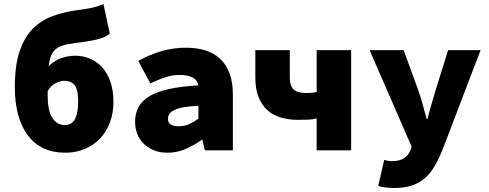

<svg xmlns="http://www.w3.org/2000/svg" viewBox="-20 -750 2440 958"><path d="M306 12Q184 12 119 -74.5Q54 -161 54 -316Q54 -423 77.5 -493Q101 -563 143 -606Q185 -649 243 -670Q301 -691 370 -700Q417 -706 444.5 -712.5Q472 -719 496 -730L528 -582Q508 -565 474.5 -556Q441 -547 406 -542Q357 -536 324 -530.5Q291 -525 270 -513Q249 -501 238 -479Q227 -457 223 -419Q247 -445 282 -458.5Q317 -472 356 -472Q393 -472 427.5 -458Q462 -444 488.5 -415.5Q515 -387 530.5 -343.5Q546 -300 546 -242Q546 -185 528 -138Q510 -91 478.5 -58Q447 -25 402.5 -6.5Q358 12 306 12ZM304 -126Q339 -126 354.5 -157Q370 -188 370 -242Q370 -305 351.5 -326Q333 -347 303 -347Q281 -347 258 -335.5Q235 -324 218 -296V-274Q218 -196 241.5 -161Q265 -126 304 -126Z M816 12Q777 12 747 -0.5Q717 -13 696 -34Q675 -55 664.5 -83Q654 -111 654 -142Q654 -184 671.5 -216Q689 -248 726.5 -270.5Q764 -293 824 -306Q884 -319 970 -324Q965 -351 940.5 -363.5Q916 -376 874 -376Q842 -376 808.5 -365.5Q775 -355 730 -334L670 -446Q727 -478 786 -495Q845 -512 908 -512Q961 -512 1004.5 -498.5Q1048 -485 1078.5 -456.5Q1109 -428 1125.5 -383.5Q1142 -339 1142 -278V0H1002L990 -52H986Q949 -25 906 -6.5Q863 12 816 12ZM872 -120Q902 -120 926 -131.5Q950 -143 970 -158V-222Q924 -220 894.5 -214.5Q865 -209 848 -200Q831 -191 824.5 -180Q818 -169 818 -156Q818 -120 872 -120Z M1560 0V-159Q1540 -154 1520.5 -153Q1501 -152 1468 -152Q1423 -152 1383.5 -163Q1344 -174 1315.5 -199Q1287 -224 1270.5 -264.5Q1254 -305 1254 -363V-500H1426V-363Q1426 -323 1444 -304.5Q1462 -286 1506 -286Q1522 -286 1534.5 -287Q1547 -288 1560 -291V-500H1732V0Z M1947 188Q1924 188 1904 185.5Q1884 183 1867 178L1897 48Q1916 54 1933 54Q1973 54 1994.5 40.5Q2016 27 2026 4L2034 -18L1824 -500H1994L2064 -308Q2077 -272 2087.5 -234.5Q2098 -197 2109 -156H2113Q2122 -194 2133.5 -232Q2145 -270 2156 -308L2216 -500H2378L2190 -8Q2170 43 2148 80Q2126 117 2097.5 141Q2069 165 2032.5 176.5Q1996 188 1947 188Z"/></svg>

Font: Source Code Pro Black
Style: Regular
Weight: 900
Monospace: yes
Designer: Paul D. Hunt, Teo Tuominen
Foundry: Adobe Systems Incorporated
Version: Version 2.030;PS 1.000;hotconv 16.6.51;makeotf.lib2.5.65220